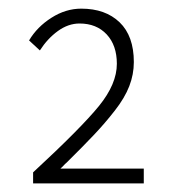

<svg xmlns="http://www.w3.org/2000/svg" viewBox="-20 -828 402 442"><path d="M46.9 -734.9Q65.4 -766.1 98.4 -787.1Q131.3 -808.1 167 -808.1Q222.7 -808.1 255.4 -776.6Q288.1 -745.1 288.1 -685.1Q288.1 -656.7 277.6 -629.6Q267.1 -602.5 244.4 -573.5Q221.7 -544.4 197 -518.3Q172.4 -492.2 133.3 -453.6Q130.9 -451.7 129.6 -450.4Q128.4 -449.2 126.5 -447Q124.5 -444.8 122.6 -443.1Q120.6 -441.4 119.1 -439.9H311V-405.8H56.2V-431.2Q167 -533.7 208 -584.2Q249 -634.8 249 -681.2Q249 -723.6 225.6 -748.8Q202.1 -773.9 163.1 -773.9Q137.2 -773.9 113.3 -756.6Q89.4 -739.3 71.8 -711.9Z"/></svg>

Font: Source Sans Pro Light
Style: Regular
Weight: 300
Designer: Paul D. Hunt
Foundry: Adobe Systems Incorporated
Version: Version 2.020;PS 2.0;hotconv 1.0.86;makeotf.lib2.5.63406